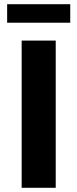

<svg xmlns="http://www.w3.org/2000/svg" viewBox="-20 -893 368 913"><path d="M83 0V-700H245V0ZM14 -785V-873H314V-785Z"/></svg>

Font: MOST Montserrat
Style: Bold
Weight: 700
Designer: Julieta Ulanovsky
Foundry: Julieta Ulanovsky
Version: Version 8.000;March 11, 2024;FontCreator 15.0.0.2926 64-bit